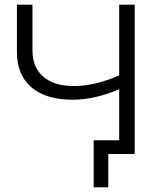

<svg xmlns="http://www.w3.org/2000/svg" viewBox="-20 -664 709 828"><path d="M561 -644V0H447V144H384V-59H494V-279Q388 -234 293 -234Q178 -234 115.5 -287.5Q53 -341 53 -439V-644H120V-446Q120 -374 166.5 -333.5Q213 -293 298 -293Q391 -293 494 -339V-644Z"/></svg>

Font: Montserrat Ace
Style: Regular
Weight: 400
Designer: Julieta Ulanovsky
Foundry: Julieta Ulanovsky
Version: Version 1